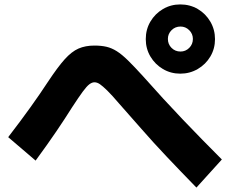

<svg xmlns="http://www.w3.org/2000/svg" viewBox="-20 -833 1040 868"><path d="M795 -500Q752 -500 716.5 -521Q681 -542 660 -577.5Q639 -613 639 -656Q639 -700 660 -735.5Q681 -771 716.5 -792Q752 -813 795 -813Q839 -813 874.5 -792Q910 -771 931 -735Q952 -699 952 -656Q952 -613 931 -577.5Q910 -542 874 -521Q838 -500 795 -500ZM796 -600Q819 -600 835.5 -616.5Q852 -633 852 -657Q852 -680 835.5 -696.5Q819 -713 796 -713Q772 -713 755.5 -696.5Q739 -680 739 -657Q739 -633 755.5 -616.5Q772 -600 796 -600ZM868 15Q792 -63 731.5 -127Q671 -191 620.5 -249Q570 -307 520 -363Q486 -403 465 -423.5Q444 -444 431.5 -452.5Q419 -461 407 -461Q396 -461 384 -452Q372 -443 354 -418.5Q336 -394 306 -348Q274 -297 235 -239.5Q196 -182 141 -107L17 -213Q74 -287 118 -348.5Q162 -410 196 -462Q241 -530 272.5 -565Q304 -600 335 -613.5Q366 -627 407 -627Q438 -627 461.5 -621.5Q485 -616 508 -601.5Q531 -587 559 -559.5Q587 -532 627 -488Q720 -383 807 -292Q894 -201 983 -112Z"/></svg>

Font: M PLUS 1 Thin ExtraBold
Style: Regular
Weight: 800
Version: Version 1.001